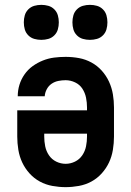

<svg xmlns="http://www.w3.org/2000/svg" viewBox="-20 -762 540 790"><path d="M250 8Q223 8 195.5 3Q168 -2 144 -15Q120 -28 101.5 -48.5Q83 -69 71.5 -93.5Q60 -118 55.5 -145.5Q51 -173 51 -200V-308H338V-320Q338 -340 334 -360Q330 -380 319 -397Q308 -414 289 -423Q270 -432 250 -432Q235 -432 220 -429Q205 -426 192.5 -417.5Q180 -409 172.5 -395Q165 -381 164 -366H53Q53 -390 60 -413Q67 -436 81 -456Q95 -476 114.5 -490Q134 -504 156.5 -513Q179 -522 202.5 -525Q226 -528 250 -528Q278 -528 305 -523Q332 -518 356 -505Q380 -492 398.5 -471.5Q417 -451 428.5 -426Q440 -401 444.5 -374Q449 -347 449 -320V-200Q449 -173 444.5 -145.5Q440 -118 428.5 -93.5Q417 -69 398.5 -48.5Q380 -28 356 -15Q332 -2 304.5 3Q277 8 250 8ZM250 -88Q270 -88 288.5 -97Q307 -106 318.5 -123Q330 -140 334 -160Q338 -180 338 -200V-212H162V-200Q162 -180 166 -160Q170 -140 181.5 -123Q193 -106 211.5 -97Q230 -88 250 -88ZM350 -598Q335 -598 321 -602Q307 -606 296.5 -616.5Q286 -627 282 -641Q278 -655 278 -670Q278 -685 282 -699Q286 -713 296.5 -723.5Q307 -734 321 -738Q335 -742 350 -742Q365 -742 379 -738Q393 -734 403.5 -723.5Q414 -713 418 -699Q422 -685 422 -670Q422 -655 418 -641Q414 -627 403.5 -616.5Q393 -606 379 -602Q365 -598 350 -598ZM150 -598Q135 -598 121 -602Q107 -606 96.5 -616.5Q86 -627 82 -641Q78 -655 78 -670Q78 -685 82 -699Q86 -713 96.5 -723.5Q107 -734 121 -738Q135 -742 150 -742Q165 -742 179 -738Q193 -734 203.5 -723.5Q214 -713 218 -699Q222 -685 222 -670Q222 -655 218 -641Q214 -627 203.5 -616.5Q193 -606 179 -602Q165 -598 150 -598Z"/></svg>

Font: Iosevka
Style: Bold
Weight: 700
Monospace: yes
Designer: Belleve Invis
Foundry: Belleve Invis
Version: Version 32.5.0; ttfautohint (v1.8.4)